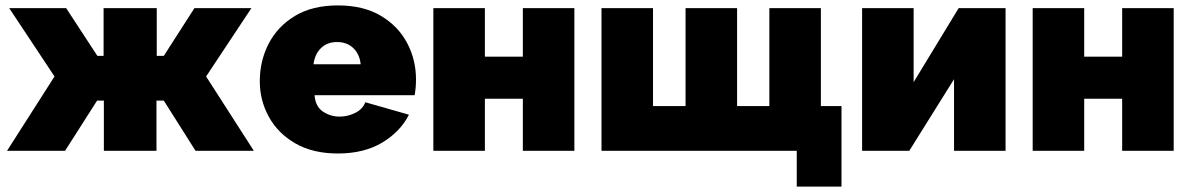

<svg xmlns="http://www.w3.org/2000/svg" viewBox="-20 -556 4398 708"><path d="M6 0 181 -274 14 -526H224L339 -350H362V-526H558V-350H584L697 -526H907L740 -274L916 0H701L584 -185H557V0H363V-185H338L220 0Z M1226 10Q1134 10 1069.5 -27Q1005 -64 971.5 -125Q938 -186 938 -256Q938 -332 971 -395.5Q1004 -459 1068 -497.5Q1132 -536 1226 -536Q1320 -536 1384 -498Q1448 -460 1481 -398Q1514 -336 1514 -263Q1514 -232 1509 -205H1140Q1143 -163 1171 -144.5Q1199 -126 1232 -126Q1263 -126 1290.5 -140Q1318 -154 1327 -179L1488 -133Q1456 -70 1389 -30Q1322 10 1226 10ZM1136 -319H1310Q1306 -357 1282.5 -379Q1259 -401 1223 -401Q1187 -401 1164 -379Q1141 -357 1136 -319Z M1578 0V-526H1768V-347H1908V-526H2098V0H1908V-192H1768V0Z M2918 132V0H2198V-526H2388V-165H2508V-526H2698V-165H2817V-526H3007V-165H3083V132Z M3159 0V-526H3349V-253L3515 -526H3688V0H3498V-264L3333 0Z M3788 0V-526H3978V-347H4118V-526H4308V0H4118V-192H3978V0Z"/></svg>

Font: Raleway Black
Style: Regular
Weight: 900
Designer: Matt McInerney, Pablo Impallari, Rodrigo Fuenzalida
Foundry: Matt McInerney, Pablo Impallari, Rodrigo Fuenzalida
Version: Version 4.026